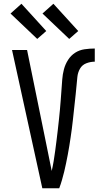

<svg xmlns="http://www.w3.org/2000/svg" viewBox="-20 -1001 540 1021"><path d="M205 0 44 -735H124L224 -245Q232 -207 239.5 -168.5Q247 -130 255 -92Q261 -118 265.5 -145Q270 -172 273.5 -199Q277 -226 280.5 -253Q284 -280 287 -307Q290 -334 293 -361Q296 -388 298.5 -415.5Q301 -443 303 -470Q305 -497 307 -524Q309 -551 311 -578.5Q313 -606 320 -632.5Q327 -659 342 -682.5Q357 -706 379.5 -720.5Q402 -735 429.5 -739Q457 -743 484 -743V-673Q461 -673 439 -664.5Q417 -656 405.5 -636Q394 -616 391.5 -592.5Q389 -569 387 -546Q385 -523 382.5 -500Q380 -477 377.5 -454Q375 -431 372.5 -408Q370 -385 367.5 -362Q365 -339 362 -316Q359 -293 355.5 -270Q352 -247 348.5 -224.5Q345 -202 340.5 -179Q336 -156 331.5 -133.5Q327 -111 321.5 -88.5Q316 -66 309.5 -43.5Q303 -21 295 0ZM348 -794 206 -929 264 -981 396 -836ZM178 -794 36 -929 94 -981 226 -836Z"/></svg>

Font: Iosevka Fuck
Style: Regular
Weight: 400
Monospace: yes
Designer: Belleve Invis
Foundry: Belleve Invis
Version: Version 28.0.7; ttfautohint (v1.8.3)